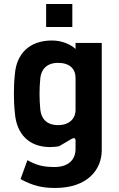

<svg xmlns="http://www.w3.org/2000/svg" viewBox="-20 -720 593 953"><path d="M254 213C415 213 485 121 485 26V-507H355V-477C330 -500 287 -519 238 -519C125 -519 62 -452 54 -353C50 -315 49 -286 49 -255C49 -226 50 -196 54 -157C63 -53 125 10 229 10C248 10 260 8 273 6L336 -31C347 -37 355 -35 355 -22V19C355 77 315 109 251 109C194 109 161 100 116 75L82 169C143 202 189 213 254 213ZM268 -99C209 -99 184 -134 180 -177C175 -229 175 -279 180 -331C184 -374 211 -408 268 -408C325 -408 355 -379 355 -333V-175C355 -130 323 -99 268 -99ZM209 -586H339V-700H209Z"/></svg>

Font: Finlandica SemiBold
Style: Regular
Weight: 600
Designer: Niklas Ekholm, Juho Hiilivirta, Jaakko Suomalainen
Foundry: Helsinki Type Studio
Version: Version 2.000;Glyphs 3.2 (3202)